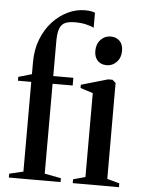

<svg xmlns="http://www.w3.org/2000/svg" viewBox="-57 -874 674 919"><g transform="rotate(5 280.0 -415.0)"><path d="M20.5 0V-18.5L87.5 -34.5V-465.5H23.5V-484L87.5 -502.5V-559.5Q87.5 -621 107 -670.8Q126.5 -720.5 159.2 -756Q192 -791.5 232.2 -810.5Q272.5 -829.5 314 -829.5Q332.5 -829.5 344.5 -827Q356.5 -824.5 362.5 -821.5V-749.5Q350 -756.5 326 -762.2Q302 -768 271 -768Q242 -768 224.2 -760Q206.5 -752 198.2 -731Q190 -710 190 -670V-502.5H286.5V-465.5H190V-33.5L269 -18.5V0ZM327.5 0V-18.5L385.5 -34.5V-437.5L325 -457V-472.5L453 -509.5H474L490 -495.5L490.5 -34.5L549.5 -18.5V0ZM439 -576.5Q413 -576.5 396.5 -593.2Q380 -610 380 -640.5Q380 -673.5 399.8 -694.2Q419.5 -715 447.5 -715H448.5Q474 -715 490.8 -698.5Q507.5 -682 507.5 -651Q507.5 -618.5 487.8 -597.5Q468 -576.5 440 -576.5Z"/></g></svg>

Font: Merriweather 144pt Medium
Style: Regular
Weight: 500
Version: Version 2.100